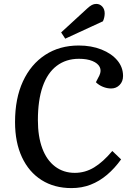

<svg xmlns="http://www.w3.org/2000/svg" viewBox="-20 -949 672 983"><path d="M489 -563Q500 -587 490.5 -606Q481 -625 453.5 -636.5Q426 -648 384 -648Q318 -648 270.5 -612Q223 -576 198.5 -506Q174 -436 174 -334Q174 -250 196.5 -189.5Q219 -129 262 -96.5Q305 -64 363 -64Q416 -64 462 -92Q508 -120 555 -176L600 -133Q567 -87 528 -54Q489 -21 444 -3.5Q399 14 346 14Q258 14 193 -27Q128 -68 92.5 -144Q57 -220 57 -324Q57 -445 97.5 -532.5Q138 -620 211.5 -668Q285 -716 383 -716Q448 -716 499.5 -695.5Q551 -675 580.5 -640Q610 -605 610 -560Q610 -532 592.5 -514Q575 -496 549 -496Q528 -496 507 -504.5Q486 -513 471 -528ZM427 -906Q440 -918 450.5 -923.5Q461 -929 473 -929Q491 -929 503.5 -915.5Q516 -902 516 -880Q516 -872 514 -861.5Q512 -851 507 -840L314 -751L293 -783Z"/></svg>

Font: Literata Medium
Style: Italic
Weight: 500
Italic angle: -2°
Designer: Latin by Veronika Burian and Jose Scaglione. Greek by Irene Vlachou. Cyrillic by Vera Evstafieva
Foundry: TypeTogether
Version: Version 3.103;gftools[0.9.29]